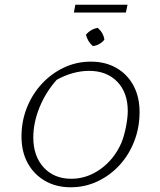

<svg xmlns="http://www.w3.org/2000/svg" viewBox="-20 -786 676 813"><path d="M279 7Q218 7 171 -20Q124 -47 97.5 -95Q71 -143 71 -208Q71 -273 94 -330.5Q117 -388 157.5 -431.5Q198 -475 251 -500Q304 -525 365 -525Q426 -525 472.5 -498.5Q519 -472 545 -424Q571 -376 571 -311Q571 -246 548.5 -188Q526 -130 486 -86.5Q446 -43 393 -18Q340 7 279 7ZM282 -29Q348 -29 405.5 -70Q463 -111 494 -181Q506 -211 513.5 -249.5Q521 -288 521 -316Q521 -394 476.5 -440Q432 -486 357 -486Q323 -486 287.5 -476Q252 -466 220 -448Q173 -395 147 -330.5Q121 -266 121 -204Q121 -125 165 -77Q209 -29 282 -29ZM293 -733 299 -766H520L513 -733ZM394 -668Q418 -647 422 -618Q402 -594 373 -591Q351 -610 344 -639Q364 -663 394 -668Z"/></svg>

Font: Piazzolla SC ExtraLight
Style: Italic
Weight: 200
Italic angle: -11.3°
Designer: Juan Pablo del Peral
Foundry: Huerta Tipografica
Version: Version 1.330